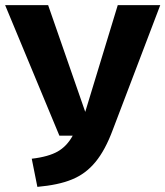

<svg xmlns="http://www.w3.org/2000/svg" viewBox="-32 -713 646 750"><path d="M594 -693H428L301 -276L156 -693H-12L200 -183H252C236 -154 216 -134 193 -121C170 -108 136 -98 92 -93L114 17C168 12 213 3 249 -12C320 -41 369 -99 409 -207Z"/></svg>

Font: Fira Sans
Style: Bold
Weight: 700
Designer: Carrois Corporate & Edenspiekermann AG
Foundry: Carrois Corporate GbR & Edenspiekermann AG
Version: Version 4.203